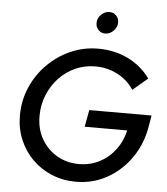

<svg xmlns="http://www.w3.org/2000/svg" viewBox="-60 -964 897 1029"><g transform="rotate(5 388.0 -449.0)"><path d="M387 12Q317 12 256.5 -13Q196 -38 151.5 -82.5Q107 -127 82 -186.5Q57 -246 57 -316Q57 -396 87.5 -467Q118 -538 172 -592.5Q226 -647 296 -678Q366 -709 444 -709Q533 -709 605.5 -673.5Q678 -638 725 -573L645 -505Q612 -556 557 -584.5Q502 -613 437 -613Q380 -613 330 -590.5Q280 -568 242.5 -528Q205 -488 183.5 -435Q162 -382 162 -321Q162 -253 192.5 -199.5Q223 -146 275.5 -115Q328 -84 395 -84Q454 -84 504 -109.5Q554 -135 589 -181Q624 -227 637 -286H408L425 -377H760L750 -318Q734 -222 682 -147.5Q630 -73 553.5 -30.5Q477 12 387 12ZM474 -793Q452 -793 437.5 -808Q423 -823 423 -845Q423 -871 442.5 -890.5Q462 -910 487 -910Q509 -910 523.5 -895Q538 -880 538 -858Q538 -833 518.5 -813Q499 -793 474 -793Z"/></g></svg>

Font: Red Hat Display Medium
Style: Italic
Weight: 500
Italic angle: -12°
Designer: Pentagram, MCKL
Foundry: Pentagram, MCKL
Version: Version 1.023; ttfautohint (v1.8.3)